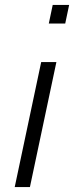

<svg xmlns="http://www.w3.org/2000/svg" viewBox="-20 -763 302 783"><path d="M195 -743 179 -667H246L262 -743ZM148 -510 40 0H102L210 -510Z"/></svg>

Font: Saira UNSAM Light Italic
Style: Regular
Weight: 300
Italic angle: -12°
Designer: Hector Gatti with collaboration of the Omnibus-Type team
Foundry: Omnibus-Type
Version: Version 0.072;PS 000.072;hotconv 1.0.88;makeotf.lib2.5.64775